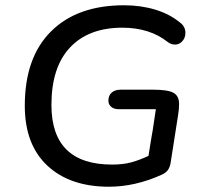

<svg xmlns="http://www.w3.org/2000/svg" viewBox="-20 -699 769 728"><path d="M74 -298Q74 -481 173.5 -580Q273 -679 450 -679Q514 -679 568.5 -662.5Q623 -646 662 -614Q683 -599 683 -574Q683 -556 671.5 -543Q660 -530 644 -530Q629 -530 617 -539Q548 -594 444 -594Q316 -594 245.5 -519Q175 -444 175 -301Q175 -75 405 -75Q447 -75 478 -83.5Q509 -92 543 -108Q555 -185 559 -205L571 -285H540H430Q412 -285 401.5 -294Q391 -303 391 -317Q391 -337 403.5 -348Q416 -359 438 -359H559Q617 -359 638 -347Q659 -335 659 -305Q659 -284 655 -261L627 -82Q624 -64 616 -53.5Q608 -43 592 -36Q492 9 393 9Q245 9 159.5 -71Q74 -151 74 -298Z"/></svg>

Font: SN Pro
Style: Italic
Weight: 400
Italic angle: -9°
Designer: Tobias Whetton
Foundry: Supernotes
Version: Version 1.003